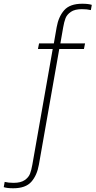

<svg xmlns="http://www.w3.org/2000/svg" viewBox="-61 -757 511 1027"><path d="M277 -611 262 -525H394L388 -495H256L147 124Q137 181 106.5 215.5Q76 250 10 250Q-23 250 -41 244L-36 216Q-16 221 12 221Q50 221 71 206.5Q92 192 99.5 172.5Q107 153 112 124L221 -495H142L148 -525H227L242 -611Q252 -668 282.5 -702.5Q313 -737 379 -737Q412 -737 430 -731L425 -703Q405 -708 377 -708Q339 -708 318 -693.5Q297 -679 289.5 -659.5Q282 -640 277 -611Z"/></svg>

Font: Be Vietnam Thin
Style: Italic
Weight: 250
Italic angle: -9°
Designer: Gabriel Lam
Foundry: TypeRant
Version: Version 3.000